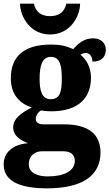

<svg xmlns="http://www.w3.org/2000/svg" viewBox="-33 -794 597 1047"><path d="M240 -606C346 -606 402 -699 404 -774H329C318 -726 286 -706 240 -706C195 -706 162 -726 152 -774H76C78 -699 134 -606 240 -606ZM224 233C421 233 515 160 515 38C515 -62 450 -116 315 -116H203C181 -116 162 -124 162 -145C162 -166 179 -187 192 -192C202 -189 233 -187 246 -187C396 -187 463 -261 463 -371C463 -430 437 -469 406 -496C413 -500 423 -505 437 -505C449 -505 471 -493 471 -458C526 -458 544 -489 544 -523C544 -557 519 -585 476 -585C426 -585 397 -560 366 -526C330 -543 296 -551 246 -551C94 -551 26 -484 26 -366C26 -277 77 -228 140 -208C80 -177 39 -146 39 -100C39 -51 81 -28 120 -13C38 -7 -13 37 -13 102C-13 189 65 233 224 233ZM244 -253C194 -253 183 -302 183 -364C183 -428 194 -484 244 -484C297 -484 304 -430 304 -365C304 -301 297 -253 244 -253ZM227 168C172 168 124 149 124 102C124 48 166 31 194 31H314C357 31 375 54 375 83C375 137 319 168 227 168Z"/></svg>

Font: Noto Serif Devanagari SemiCondensed Black
Style: Regular
Weight: 900
Width: 4
Designer: Universal Thirst, Indian Type Foundry and the Monotype Design Team
Foundry: Monotype Imaging Inc.
Version: Version 2.004